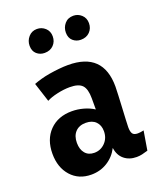

<svg xmlns="http://www.w3.org/2000/svg" viewBox="-137 -808 755 906"><g transform="rotate(-20 241.0 -355.0)"><path d="M165 12Q102 12 63.5 -31Q25 -74 25 -143Q25 -215 67 -258Q109 -301 179 -301Q208 -301 237 -293Q266 -285 289 -270V-326Q289 -373 271 -392Q253 -411 209 -411Q179 -411 145.5 -403.5Q112 -396 92 -385L61 -481Q76 -487 97 -493Q118 -499 142 -503Q166 -507 191 -509.5Q216 -512 237 -512Q413 -512 413 -340Q413 -325 411.5 -296Q410 -267 408.5 -235.5Q407 -204 405.5 -177Q404 -150 404 -139Q404 -116 411 -106Q418 -96 437 -96Q450 -96 467 -100L451 -4Q435 1 421.5 4Q408 7 394 7Q357 7 332 -13.5Q307 -34 302 -72Q282 -33 246 -10.5Q210 12 165 12ZM213 -80Q245 -80 267.5 -103Q290 -126 290 -161Q290 -191 272 -209Q254 -227 222 -227Q189 -227 170 -207Q151 -187 151 -152Q151 -119 167.5 -99.5Q184 -80 213 -80ZM98 -659Q98 -684 114.5 -703Q131 -722 157 -722Q181 -722 198.5 -706Q216 -690 216 -664Q216 -638 199 -620.5Q182 -603 154 -603Q131 -603 114.5 -617.5Q98 -632 98 -659ZM280 -659Q280 -684 296 -703Q312 -722 340 -722Q363 -722 380.5 -706Q398 -690 398 -664Q398 -638 381 -620.5Q364 -603 336 -603Q313 -603 296.5 -617.5Q280 -632 280 -659Z"/></g></svg>

Font: Cantora One
Style: Regular
Weight: 400
Designer: Pablo Impallari, Rodrigo Fuenzalida
Foundry: Pablo Impallari
Version: Version 1.002; ttfautohint (v0.8) -G 200 -r 50